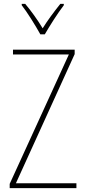

<svg xmlns="http://www.w3.org/2000/svg" viewBox="-20 -970 440 990"><path d="M188 -793H211C237 -838 277 -901 309 -943V-950H291C256 -906 226 -866 200 -824C175 -866 139 -916 110 -950H92V-943C119 -909 162 -840 188 -793ZM374 0V-25H62L365 -691V-714H47V-689H335L30 -22V0Z"/></svg>

Font: Noto Sans Thai Cond Thin
Style: Regular
Weight: 100
Width: 3
Designer: Monotype Design Team
Foundry: Monotype Imaging Inc.
Version: Version 2.002